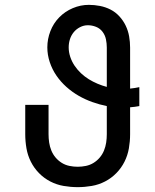

<svg xmlns="http://www.w3.org/2000/svg" viewBox="-20 -763 640 791"><path d="M300 8Q271 8 242 3Q213 -2 187 -15.5Q161 -29 140.5 -50Q120 -71 107 -97Q94 -123 89 -152Q84 -181 84 -210V-331H180V-210Q180 -193 182.5 -176Q185 -159 191.5 -143Q198 -127 209 -114Q220 -101 234.5 -92Q249 -83 266 -79.5Q283 -76 300 -76Q317 -76 334 -79.5Q351 -83 365.5 -92Q380 -101 391 -114Q402 -127 408.5 -143Q415 -159 417.5 -176Q420 -193 420 -210V-326Q390 -332 360.5 -342.5Q331 -353 304 -368.5Q277 -384 253.5 -405Q230 -426 212.5 -451.5Q195 -477 185 -507Q175 -537 175 -568Q175 -602 187.5 -634.5Q200 -667 224 -691.5Q248 -716 280 -729.5Q312 -743 346 -743Q369 -743 392 -738.5Q415 -734 435.5 -723.5Q456 -713 472 -695.5Q488 -678 498 -657Q508 -636 512 -613Q516 -590 516 -567V-398Q526 -399 535.5 -400.5Q545 -402 554 -404V-326Q545 -324 535.5 -323Q526 -322 516 -321V-210Q516 -181 511 -152Q506 -123 493 -97Q480 -71 459.5 -50Q439 -29 413 -15.5Q387 -2 358 3Q329 8 300 8ZM420 -405V-567Q420 -584 416.5 -601Q413 -618 402.5 -632Q392 -646 375.5 -652.5Q359 -659 342 -659Q325 -659 309.5 -651Q294 -643 283.5 -630Q273 -617 268 -601Q263 -585 263 -568Q263 -548 269.5 -528.5Q276 -509 287.5 -492Q299 -475 314 -461Q329 -447 346 -436.5Q363 -426 382 -418Q401 -410 420 -405Z"/></svg>

Font: Iosevka HT Medium Extended
Style: Regular
Weight: 500
Width: 7
Monospace: yes
Designer: Belleve Invis
Foundry: Belleve Invis
Version: Version 32.3.0; ttfautohint (v1.8.4)